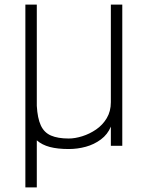

<svg xmlns="http://www.w3.org/2000/svg" viewBox="-20 -638 640 840"><path d="M91 182V-618H141V-175Q144 -121 158.5 -89.5Q173 -58 203 -45Q233 -32 281 -32Q308 -32 340 -42Q372 -52 400.5 -71.5Q429 -91 447 -121Q465 -151 465 -191V-618H515V0H465V-84Q451 -50 421.5 -28Q392 -6 355.5 4Q319 14 281 14Q232 14 198 5Q164 -4 141 -24V182Z"/></svg>

Font: Victor Mono Thin
Style: Regular
Weight: 100
Monospace: yes
Designer: Rune Bjørnerås
Version: Version 1.561;gftools[0.9.30]